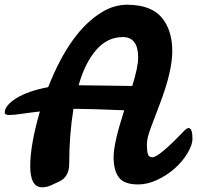

<svg xmlns="http://www.w3.org/2000/svg" viewBox="-40 -778 835 813"><path d="M758 -236Q775 -236 775 -190Q775 -165 754 -129.5Q733 -94 699.5 -64.5Q666 -35 625 -16Q584 3 545 3Q486 3 463.5 -26.5Q441 -56 441 -113.5Q441 -171 486 -311Q348 -317 285 -317H271Q253 -206 253 -84Q253 -30 212 -10Q193 -1 175.5 7Q158 15 138 15Q88 15 88 -75Q88 -165 129 -306Q85 -301 51.5 -296Q18 -291 -1 -291Q-20 -291 -20 -301Q-20 -331 29 -362Q79 -393 164 -409Q258 -648 394 -728Q444 -758 500 -758Q600 -757 644.5 -704Q689 -651 689.5 -563.5Q690 -476 636 -336Q616 -282 599 -238Q582 -194 582 -167Q582 -140 586 -126Q590 -112 605 -112Q632 -112 732 -216Q750 -236 758 -236ZM545 -534Q545 -621 480 -621Q414 -621 366.5 -565.5Q319 -510 293 -417L520 -414Q545 -494 545 -534Z"/></svg>

Font: Leckerli One
Style: Regular
Weight: 400
Version: Version 1.001